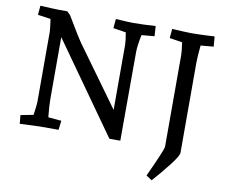

<svg xmlns="http://www.w3.org/2000/svg" viewBox="-93 -828 1355 1145"><g transform="rotate(10 584.0 -255.0)"><path d="M57 -47 134 -62Q143 -125 143 -140V-566Q143 -582 134 -643L56 -654L61 -710Q154 -705 176 -705H225L245 -685Q318 -562 341 -530L599 -174V-566Q599 -590 590 -642L513 -654L518 -710Q596 -705 625 -705Q679 -705 759 -710L763 -649L685 -642Q671 -574 671 -536L670 0H604L216 -547V-170Q216 -135 223 -63L303 -56L296 0H184Q162 0 62 5ZM939 -11V-566Q939 -588 931 -642L854 -654L859 -710Q952 -705 975 -705Q1012 -705 1056.5 -707Q1101 -709 1116 -710L1121 -649L1043 -642Q1036 -572 1036 -536V9Q1036 27 991.5 84.5Q947 142 895 200L860 177Q890 113 914.5 56Q939 -1 939 -11Z"/></g></svg>

Font: Andada Pro Medium
Style: Regular
Weight: 500
Designer: Carolina Giovagnoli
Foundry: Huerta Tipografica
Version: Version 3.005; ttfautohint (v1.8.4)